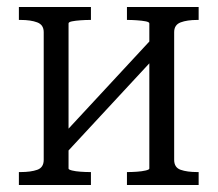

<svg xmlns="http://www.w3.org/2000/svg" viewBox="-20 -529 623 549"><path d="M105 -72V-437Q105 -458 86.5 -465Q68 -472 39 -472H34V-509H240V-472H237Q225 -472 210.5 -471Q196 -470 186 -468Q176 -466 176 -462V-47Q176 -44 186 -41.5Q196 -39 210.5 -38Q225 -37 237 -37H240V0H34V-37H39Q68 -37 86.5 -43.5Q105 -50 105 -72ZM407 -47V-462Q407 -466 396.5 -468Q386 -470 371.5 -471Q357 -472 345 -472H343V-509H548V-472H544Q515 -472 496.5 -465Q478 -458 478 -437V-72Q478 -50 496.5 -43.5Q515 -37 544 -37H548V0H343V-37H345Q357 -37 371.5 -38Q386 -39 396.5 -41.5Q407 -44 407 -47ZM166 -88 136 -118 416 -420 446 -390Z"/></svg>

Font: Roboto Serif 28pt Condensed Light
Style: Regular
Weight: 300
Width: 3
Designer: Greg Gazdowicz
Foundry: Commercial Type
Version: Version 1.008